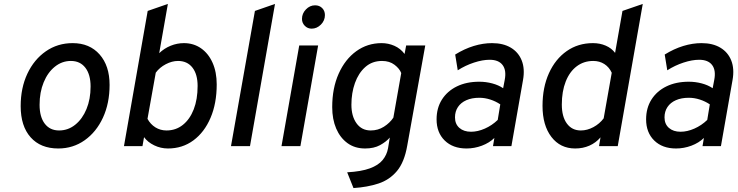

<svg xmlns="http://www.w3.org/2000/svg" viewBox="-20 -742 3748 975"><path d="M276 12Q186 12 135.5 -44.8Q85 -101.5 85 -203Q85 -295.5 119 -367.8Q153 -440 212.8 -481.5Q272.5 -523 349 -523Q435 -523 485.8 -465.5Q536.5 -408 536.5 -311Q536.5 -217.5 502.8 -144.5Q469 -71.5 410 -29.8Q351 12 276 12ZM280 -79.5Q326 -79.5 362.2 -108.8Q398.5 -138 419.2 -188.2Q440 -238.5 440 -302.5Q440 -363.5 413.5 -398Q387 -432.5 340 -432.5Q295 -432.5 258.8 -403.5Q222.5 -374.5 201.8 -324Q181 -273.5 181 -210Q181 -148.5 207.2 -114Q233.5 -79.5 280 -79.5Z M833 12Q796 12 763 -4Q730 -20 711.5 -45.5L703.5 0H609.5L730 -686.5L832.5 -722L788.5 -472Q814 -496.5 846.8 -509.8Q879.5 -523 914 -523Q963 -523 1000.8 -496.8Q1038.5 -470.5 1059.5 -423.2Q1080.5 -376 1080.5 -313.5Q1080.5 -217 1049.2 -143.8Q1018 -70.5 962.2 -29.2Q906.5 12 833 12ZM825.5 -79.5Q873 -79.5 908.5 -107.8Q944 -136 963.8 -186.8Q983.5 -237.5 983.5 -305.5Q983.5 -365 957.2 -398.8Q931 -432.5 884 -432.5Q853.5 -432.5 822 -416Q790.5 -399.5 771 -373L729 -138.5Q744 -111 769.2 -95.2Q794.5 -79.5 825.5 -79.5Z M1153 0 1274.5 -686.5 1376.5 -722 1249.5 0Z M1409.5 0 1499.5 -511H1595.5L1505.5 0ZM1562.5 -596.5Q1542 -596.5 1527.8 -611Q1513.5 -625.5 1513.5 -646Q1513.5 -673.5 1533.5 -694.2Q1553.5 -715 1580 -715Q1602 -715 1616 -701Q1630 -687 1630 -665.5Q1630 -637.5 1609.5 -617Q1589 -596.5 1562.5 -596.5Z M1775 213 1743 133Q1814.5 129 1858 113Q1901.5 97 1923 70.8Q1944.5 44.5 1950.5 11L1959.5 -43.5Q1941 -22 1910 -5Q1879 12 1834 12Q1782 12 1744.8 -15Q1707.5 -42 1687.2 -89.2Q1667 -136.5 1667 -198Q1667 -294.5 1699.8 -367.8Q1732.5 -441 1789.2 -482Q1846 -523 1918 -523Q1951.5 -523 1982.5 -509.5Q2013.5 -496 2034.5 -468L2042.5 -511H2139.5L2048 -2.5Q2033.5 81.5 1995.8 126.5Q1958 171.5 1901.8 190Q1845.5 208.5 1775 213ZM1862.5 -79.5Q1899.5 -79.5 1929.5 -98.5Q1959.5 -117.5 1977.5 -144.5L2017.5 -371Q2009 -393.5 1983.5 -413Q1958 -432.5 1920 -432.5Q1870 -432.5 1835.2 -401.8Q1800.5 -371 1782.5 -320.5Q1764.5 -270 1764.5 -210Q1764.5 -152 1790.5 -115.8Q1816.5 -79.5 1862.5 -79.5Z M2349 12Q2279.5 12 2238.2 -28.5Q2197 -69 2197 -136Q2197 -193.5 2224.2 -236.5Q2251.5 -279.5 2300 -303.2Q2348.5 -327 2413.5 -327Q2447.5 -327 2479.5 -318.5Q2511.5 -310 2535 -294L2543 -336Q2552.5 -385 2532.2 -411.8Q2512 -438.5 2466.5 -438.5Q2430.5 -438.5 2387 -424.2Q2343.5 -410 2304.5 -385L2291.5 -465Q2338 -494 2385.5 -508.5Q2433 -523 2478.5 -523Q2535.5 -523 2574.2 -499.8Q2613 -476.5 2629.5 -434.5Q2646 -392.5 2636 -336L2577 0H2483.5L2490.5 -41.5Q2465 -16.5 2427 -2.2Q2389 12 2349 12ZM2372 -73Q2406 -73 2442.2 -89Q2478.5 -105 2507.5 -133L2520.5 -212Q2497.5 -227.5 2469.8 -236.5Q2442 -245.5 2414 -245.5Q2376 -245.5 2348.2 -233.2Q2320.5 -221 2305.5 -198.5Q2290.5 -176 2290.5 -146Q2290.5 -112 2312.8 -92.5Q2335 -73 2372 -73Z M2901 12Q2825 12 2780 -46.8Q2735 -105.5 2735 -204.5Q2735 -298 2767.5 -370Q2800 -442 2857.8 -482.5Q2915.5 -523 2991 -523Q3026.5 -523 3056 -510.2Q3085.5 -497.5 3103.5 -473.5L3141 -686.5L3244 -722L3117 0H3022L3029.5 -44.5Q3006 -17 2973.2 -2.5Q2940.5 12 2901 12ZM2929.5 -79.5Q2962 -79.5 2993.5 -96.5Q3025 -113.5 3045.5 -141L3086.5 -372.5Q3073.5 -401 3049 -416.8Q3024.5 -432.5 2992.5 -432.5Q2944.5 -432.5 2908.5 -405.2Q2872.5 -378 2852.8 -328Q2833 -278 2833 -211Q2833 -149.5 2858.8 -114.5Q2884.5 -79.5 2929.5 -79.5Z M3413 12Q3343.5 12 3302.2 -28.5Q3261 -69 3261 -136Q3261 -193.5 3288.2 -236.5Q3315.5 -279.5 3364 -303.2Q3412.5 -327 3477.5 -327Q3511.5 -327 3543.5 -318.5Q3575.5 -310 3599 -294L3607 -336Q3616.5 -385 3596.2 -411.8Q3576 -438.5 3530.5 -438.5Q3494.5 -438.5 3451 -424.2Q3407.5 -410 3368.5 -385L3355.5 -465Q3402 -494 3449.5 -508.5Q3497 -523 3542.5 -523Q3599.5 -523 3638.2 -499.8Q3677 -476.5 3693.5 -434.5Q3710 -392.5 3700 -336L3641 0H3547.5L3554.5 -41.5Q3529 -16.5 3491 -2.2Q3453 12 3413 12ZM3436 -73Q3470 -73 3506.2 -89Q3542.5 -105 3571.5 -133L3584.5 -212Q3561.5 -227.5 3533.8 -236.5Q3506 -245.5 3478 -245.5Q3440 -245.5 3412.2 -233.2Q3384.5 -221 3369.5 -198.5Q3354.5 -176 3354.5 -146Q3354.5 -112 3376.8 -92.5Q3399 -73 3436 -73Z"/></svg>

Font: Overpass Medium
Style: Italic
Weight: 500
Italic angle: -10°
Designer: Delve Withrington, Dave Bailey, Thomas Jockin
Foundry: Delve Fonts LLC
Version: Version 4.000